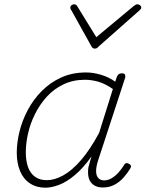

<svg xmlns="http://www.w3.org/2000/svg" viewBox="-20 -856 677 893"><path d="M191 17Q150 17 119.5 -3Q89 -23 73.5 -60Q58 -97 58 -146Q58 -192 70.5 -243.5Q83 -295 109 -344Q135 -393 174 -432.5Q213 -472 264.5 -495.5Q316 -519 381 -519Q414 -519 450.5 -508Q487 -497 516 -476L524 -500Q528 -508 533 -511.5Q538 -515 547 -515Q559 -515 561.5 -508.5Q564 -502 562 -494L436 -109Q426 -77 427 -57Q428 -37 438 -27Q448 -17 464 -17Q482 -17 499 -27Q516 -37 530.5 -53Q545 -69 556 -87Q559 -94 565 -96.5Q571 -99 580 -94Q588 -90 589 -84Q590 -78 585 -71Q573 -51 555 -30.5Q537 -10 513 3Q489 16 458 16Q440 16 426 10Q412 4 403 -7.5Q394 -19 391 -36.5Q388 -54 391 -77Q394 -90 398 -103Q402 -116 406 -129Q367 -74 328 -41.5Q289 -9 254 4Q219 17 191 17ZM100 -148Q100 -109 110 -80Q120 -51 142 -34.5Q164 -18 198 -18Q234 -18 274.5 -40.5Q315 -63 357 -111.5Q399 -160 441 -238L505 -442Q467 -468 435.5 -476.5Q404 -485 375 -485Q320 -485 275 -463.5Q230 -442 197.5 -406Q165 -370 143 -326Q121 -282 110.5 -235.5Q100 -189 100 -148ZM619 -836Q626 -836 631.5 -831.5Q637 -827 637 -821Q637 -817 635 -814.5Q633 -812 629 -808L438 -639Q433 -633 429 -631.5Q425 -630 421 -630Q417 -630 413.5 -631.5Q410 -633 406 -639L312 -808Q310 -810 308.5 -813.5Q307 -817 307 -820Q307 -828 313 -832Q319 -836 324 -836Q329 -836 332 -834.5Q335 -833 338 -829L428 -683L602 -828Q609 -833 612 -834.5Q615 -836 619 -836Z"/></svg>

Font: Playwrite BE VLG Thin
Style: Regular
Weight: 250
Designer: Veronika Burian, José Scaglione
Foundry: TypeTogether
Version: Version 1.002